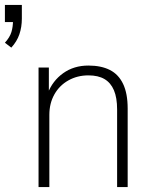

<svg xmlns="http://www.w3.org/2000/svg" viewBox="-65 -762 625 782"><path d="M-19 -568 -45 -588Q-25 -610 -18.5 -631.5Q-12 -653 -12 -680L-2 -672H-45V-742H24V-686Q24 -652 14 -622.5Q4 -593 -19 -568ZM92 0V-487H134V-381H129Q149 -433 192.5 -464Q236 -495 295 -495Q347 -495 382.5 -477Q418 -459 436.5 -420Q455 -381 455 -320V0H412V-316Q412 -364 399 -394.5Q386 -425 360.5 -440Q335 -455 295 -455Q250 -455 213.5 -434.5Q177 -414 156.5 -377.5Q136 -341 136 -294V0Z"/></svg>

Font: Nunito Sans 10pt SemiCondensed ExtraLight
Style: Regular
Weight: 250
Width: 4
Designer: Vernon Adams
Foundry: Vernon Adams
Version: Version 3.101;gftools[0.9.27]